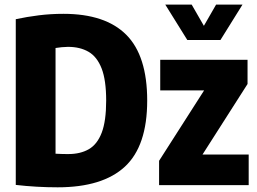

<svg xmlns="http://www.w3.org/2000/svg" viewBox="-20 -810 1123 840"><path d="M232 9.5Q140.5 9.5 49 -1V-726Q97.5 -736.5 149.8 -743Q202 -749.5 257.5 -749.5Q441 -749.5 532.5 -657.8Q624 -566 624 -370Q624 -171.5 526.5 -81Q429 9.5 232 9.5ZM279 -136Q331.5 -136 368.5 -157.2Q405.5 -178.5 425 -229.5Q444.5 -280.5 444.5 -370Q444.5 -459.5 424.5 -510.8Q404.5 -562 367.2 -583.5Q330 -605 277.5 -605Q265.5 -605 250 -603.5Q234.5 -602 223 -600V-137.5Q240.5 -136.5 254.5 -136.2Q268.5 -136 279 -136ZM676 0V-106.5L873 -414.5H681V-548.5H1063V-442.5L866 -134H1068V0ZM799.5 -635 703 -790H818.5L872 -697L925.5 -790H1041L944.5 -635Z"/></svg>

Font: Encode Sans Cnd XBd
Style: Regular
Weight: 800
Width: 3
Designer: Multiple Designers
Foundry: Impallari Type
Version: Version 3.002; ttfautohint (v1.8.3) -l 8 -r 50 -G 200 -x 14 